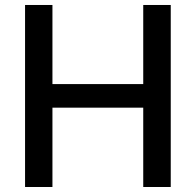

<svg xmlns="http://www.w3.org/2000/svg" viewBox="-20 -747 782 767"><path d="M80.1 0V-727.1H189.5V-411.1H552.2V-727.1H662.1V0H552.2V-316.9H189.5V0Z"/></svg>

Font: Interop Med
Style: Regular
Weight: 500
Designer: Rasmus Andersson, Google, Jang Haemin
Foundry: jhaemin
Version: Version 1.007